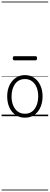

<svg xmlns="http://www.w3.org/2000/svg" viewBox="-20 -1468 629 2426"><path d="M295 19Q227 19 176.5 -15.5Q126 -50 98.5 -110.5Q71 -171 71 -250Q71 -310 87.5 -359Q104 -408 134.5 -444Q165 -480 205.5 -499.5Q246 -519 295 -519Q361 -519 411 -485Q461 -451 489.5 -390Q518 -329 518 -250Q518 -202 507.5 -161Q497 -120 478 -87Q459 -54 432 -30Q405 -6 370.5 6.5Q336 19 295 19ZM295 -31Q334 -31 365 -46.5Q396 -62 417.5 -91.5Q439 -121 451 -161.5Q463 -202 463 -250Q463 -315 442.5 -364.5Q422 -414 384.5 -441.5Q347 -469 295 -469Q256 -469 224.5 -453.5Q193 -438 171.5 -409Q150 -380 138 -339.5Q126 -299 126 -250Q126 -185 146.5 -135.5Q167 -86 205 -58.5Q243 -31 295 -31ZM161 -706Q150 -706 146 -712.5Q142 -719 142 -731Q142 -744 146 -751Q150 -758 161 -758H429Q440 -758 444 -751Q448 -744 448 -731Q448 -719 444 -712.5Q440 -706 429 -706ZM0 928H589V938H0ZM0 -20H589V0H0ZM0 -505H589V-500H0ZM0 -1448H589V-1438H0Z"/></svg>

Font: Playwrite ID Guides
Style: Regular
Weight: 400
Designer: Veronika Burian, José Scaglione
Foundry: TypeTogether
Version: Version 1.003